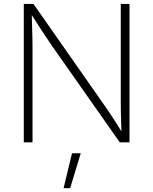

<svg xmlns="http://www.w3.org/2000/svg" viewBox="-20 -748 806 1009"><path d="M105 0V-727.5H155.8L522 -204.1Q538.6 -181.2 555.9 -154.8Q573.2 -128.4 591.8 -99.9Q610.4 -71.3 628.4 -41H619.1Q617.7 -71.8 616.7 -101.3Q615.7 -130.9 615.2 -158.4Q614.7 -186 614.7 -210.4V-727.5H660.6V0H609.4L254.4 -505.4Q235.8 -532.2 218 -559.3Q200.2 -586.4 180.2 -617.2Q160.2 -647.9 136.2 -685.5H146.5Q147.5 -650.4 148.4 -618.2Q149.4 -585.9 150.1 -557.6Q150.9 -529.3 150.9 -505.9V0ZM314 241.2 358.4 57.6H404.3L348.6 241.2Z"/></svg>

Font: Inter ExtraLight
Style: Regular
Weight: 250
Designer: Rasmus Andersson
Foundry: rsms
Version: Version 4.001;git-66647c0bb